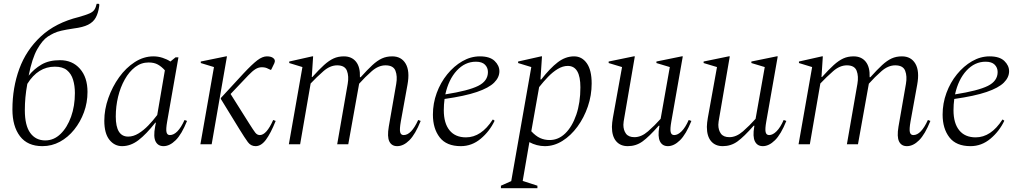

<svg xmlns="http://www.w3.org/2000/svg" viewBox="-20 -755 5337 1005"><path d="M486 -735H497L500 -731L499 -721Q494 -686 481 -662.5Q468 -639 441 -625.5Q414 -612 366 -606Q326 -600 302 -594.5Q278 -589 262.5 -581.5Q247 -574 231 -564Q202 -545 175 -497.5Q148 -450 130 -359Q158 -394 197 -417Q236 -440 294 -440Q359 -440 398.5 -395Q438 -350 438 -274Q438 -218 419.5 -167.5Q401 -117 368.5 -76.5Q336 -36 293.5 -13Q251 10 202 10Q124 10 84.5 -42Q45 -94 45 -182Q45 -296 81 -394.5Q117 -493 194 -564.5Q271 -636 393 -666Q428 -676 447 -684Q466 -692 474 -704Q482 -716 486 -735ZM110 -178Q110 -98 138.5 -59Q167 -20 217 -20Q262 -20 297 -54Q332 -88 352 -144Q372 -200 372 -268Q372 -306 362.5 -337.5Q353 -369 330.5 -387.5Q308 -406 267 -406Q179 -406 123 -316Q116 -278 113 -245Q110 -212 110 -178Z M619 10Q579 10 552.5 -23.5Q526 -57 526 -123Q526 -182 547 -241.5Q568 -301 603.5 -350.5Q639 -400 685.5 -430Q732 -460 783 -460Q807 -460 830.5 -452.5Q854 -445 872 -433L899 -455H914L855 -119Q848 -79 851.5 -63.5Q855 -48 869 -48Q910 -48 946 -127L959 -122Q931 -52 899.5 -21Q868 10 836 10Q807 10 794.5 -14.5Q782 -39 792 -92L796 -113H793Q746 -53 705 -21.5Q664 10 619 10ZM586 -145Q586 -40 651 -40Q678 -40 705 -56.5Q732 -73 756.5 -98.5Q781 -124 803 -153L843 -387Q826 -406 806.5 -417Q787 -428 758 -428Q719 -428 687.5 -404Q656 -380 633 -339Q610 -298 598 -248Q586 -198 586 -145Z M1318 10Q1293 10 1277.5 -11Q1262 -32 1233 -79L1136 -237V-242Q1211 -324 1255.5 -371.5Q1300 -419 1327 -439.5Q1354 -460 1377 -460Q1398 -460 1409 -452Q1424 -442 1416 -424L1400 -391L1397 -389L1384 -395Q1377 -399 1369 -401Q1361 -403 1350 -403Q1333 -403 1317 -393Q1301 -383 1280 -361L1187 -263L1284 -109Q1306 -74 1316 -61Q1326 -48 1340 -48Q1375 -48 1410 -127L1423 -122Q1397 -57 1372 -23.5Q1347 10 1318 10ZM1029 0 1100 -404 1031 -425V-433L1163 -460H1168L1088 0Z M1492 0 1563 -404 1494 -425V-433L1614 -460H1619L1612 -352H1615Q1650 -391 1676 -414.5Q1702 -438 1726 -449Q1750 -460 1780 -460Q1821 -460 1843.5 -432Q1866 -404 1864 -351H1868Q1903 -390 1929 -414Q1955 -438 1979 -449Q2003 -460 2033 -460Q2081 -460 2103.5 -421.5Q2126 -383 2113 -312L2078 -119Q2071 -79 2074.5 -63.5Q2078 -48 2093 -48Q2133 -48 2169 -127L2182 -122Q2154 -52 2123 -21Q2092 10 2059 10Q2030 10 2018 -14.5Q2006 -39 2015 -92L2054 -316Q2061 -356 2050 -384.5Q2039 -413 1998 -413Q1961 -413 1926 -382.5Q1891 -352 1860 -317L1859 -312L1803 0H1745L1800 -316Q1807 -356 1796 -384.5Q1785 -413 1745 -413Q1708 -413 1673 -382.5Q1638 -352 1606 -318L1551 0Z M2392 10Q2317 10 2281.5 -36Q2246 -82 2246 -155Q2246 -214 2266 -268.5Q2286 -323 2321 -366Q2356 -409 2400 -434.5Q2444 -460 2492 -460Q2544 -460 2569 -436Q2594 -412 2594 -382Q2594 -350 2566.5 -322.5Q2539 -295 2476 -273.5Q2413 -252 2307 -237Q2303 -208 2303 -178Q2303 -110 2333 -73Q2363 -36 2419 -36Q2499 -36 2559 -129H2561L2569 -123Q2543 -68 2496.5 -29Q2450 10 2392 10ZM2471 -432Q2414 -432 2371 -385.5Q2328 -339 2311 -261Q2432 -280 2483 -305.5Q2534 -331 2534 -378Q2534 -401 2518.5 -416.5Q2503 -432 2471 -432Z M2602 230V217L2656 193L2761 -404L2692 -425V-433L2812 -460H2817L2809 -339H2813Q2859 -398 2899.5 -429Q2940 -460 2985 -460Q3026 -460 3051.5 -424Q3077 -388 3077 -318Q3077 -256 3057 -197.5Q3037 -139 3002.5 -92Q2968 -45 2924 -17.5Q2880 10 2832 10Q2811 10 2790 4.5Q2769 -1 2751 -11L2716 192L2793 217V230ZM2952 -410Q2926 -410 2899.5 -394Q2873 -378 2848.5 -352.5Q2824 -327 2802 -299L2761 -68Q2784 -43 2807 -32.5Q2830 -22 2857 -22Q2903 -22 2939 -57Q2975 -92 2996.5 -154.5Q3018 -217 3018 -298Q3018 -410 2952 -410Z M3266 10Q3227 10 3205 -16Q3183 -42 3183 -91Q3183 -102 3184.5 -113.5Q3186 -125 3188 -138L3236 -404L3166 -425V-433L3297 -460H3303L3248 -140Q3246 -128 3244.5 -119Q3243 -110 3243 -102Q3243 -74 3256.5 -55.5Q3270 -37 3301 -37Q3337 -37 3372 -67.5Q3407 -98 3438 -133L3486 -404L3416 -425V-433L3548 -460H3554L3494 -119Q3487 -80 3490.5 -64Q3494 -48 3509 -48Q3528 -48 3548 -68Q3568 -88 3585 -127L3599 -122Q3571 -52 3539.5 -21Q3508 10 3476 10Q3447 10 3434.5 -15Q3422 -40 3431 -92L3432 -97H3428Q3377 -39 3343 -14.5Q3309 10 3266 10Z M3763 10Q3724 10 3702 -16Q3680 -42 3680 -91Q3680 -102 3681.5 -113.5Q3683 -125 3685 -138L3733 -404L3663 -425V-433L3794 -460H3800L3745 -140Q3743 -128 3741.5 -119Q3740 -110 3740 -102Q3740 -74 3753.5 -55.5Q3767 -37 3798 -37Q3834 -37 3869 -67.5Q3904 -98 3935 -133L3983 -404L3913 -425V-433L4045 -460H4051L3991 -119Q3984 -80 3987.5 -64Q3991 -48 4006 -48Q4025 -48 4045 -68Q4065 -88 4082 -127L4096 -122Q4068 -52 4036.5 -21Q4005 10 3973 10Q3944 10 3931.5 -15Q3919 -40 3928 -92L3929 -97H3925Q3874 -39 3840 -14.5Q3806 10 3763 10Z M4160 0 4231 -404 4162 -425V-433L4282 -460H4287L4280 -352H4283Q4318 -391 4344 -414.5Q4370 -438 4394 -449Q4418 -460 4448 -460Q4489 -460 4511.5 -432Q4534 -404 4532 -351H4536Q4571 -390 4597 -414Q4623 -438 4647 -449Q4671 -460 4701 -460Q4749 -460 4771.5 -421.5Q4794 -383 4781 -312L4746 -119Q4739 -79 4742.5 -63.5Q4746 -48 4761 -48Q4801 -48 4837 -127L4850 -122Q4822 -52 4791 -21Q4760 10 4727 10Q4698 10 4686 -14.5Q4674 -39 4683 -92L4722 -316Q4729 -356 4718 -384.5Q4707 -413 4666 -413Q4629 -413 4594 -382.5Q4559 -352 4528 -317L4527 -312L4471 0H4413L4468 -316Q4475 -356 4464 -384.5Q4453 -413 4413 -413Q4376 -413 4341 -382.5Q4306 -352 4274 -318L4219 0Z M5060 10Q4985 10 4949.5 -36Q4914 -82 4914 -155Q4914 -214 4934 -268.5Q4954 -323 4989 -366Q5024 -409 5068 -434.5Q5112 -460 5160 -460Q5212 -460 5237 -436Q5262 -412 5262 -382Q5262 -350 5234.5 -322.5Q5207 -295 5144 -273.5Q5081 -252 4975 -237Q4971 -208 4971 -178Q4971 -110 5001 -73Q5031 -36 5087 -36Q5167 -36 5227 -129H5229L5237 -123Q5211 -68 5164.5 -29Q5118 10 5060 10ZM5139 -432Q5082 -432 5039 -385.5Q4996 -339 4979 -261Q5100 -280 5151 -305.5Q5202 -331 5202 -378Q5202 -401 5186.5 -416.5Q5171 -432 5139 -432Z"/></svg>

Font: Spectral Light
Style: Italic
Weight: 300
Italic angle: -10°
Designer: Jean-Baptiste Levee
Foundry: Production Type
Version: Version 2.001